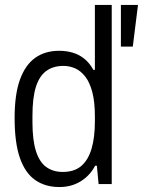

<svg xmlns="http://www.w3.org/2000/svg" viewBox="-20 -743 577 775"><path d="M220 12Q163 12 122.5 -16Q82 -44 60.5 -105Q39 -166 39 -267Q39 -362 60.5 -421.5Q82 -481 122 -509.5Q162 -538 219 -538Q249 -538 275 -530Q301 -522 321.5 -505Q342 -488 357 -461H363V-723H431V0H378L371 -74H364Q343 -34 305.5 -11Q268 12 220 12ZM233 -49Q280 -49 308 -73Q336 -97 349.5 -142.5Q363 -188 363 -253V-273Q363 -332 352.5 -371.5Q342 -411 324 -434Q306 -457 283.5 -467Q261 -477 236 -477Q194 -477 166 -456Q138 -435 124.5 -391Q111 -347 111 -275V-250Q111 -178 125 -133.5Q139 -89 166.5 -69Q194 -49 233 -49ZM468 -555V-723H537L516 -555Z"/></svg>

Font: Archivo SemiCondensed Light
Style: Regular
Weight: 300
Width: 4
Designer: Hector Gatti
Foundry: Omnibus-Type
Version: Version 2.001